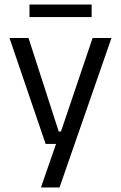

<svg xmlns="http://www.w3.org/2000/svg" viewBox="-20 -656 534 848"><path d="M285.7 -75.5 243.1 -56.9 389 -488.2H472.3L242.9 172H160.8L238.1 -50.8L273.7 -20.2H181.5L21.9 -488.2H106L239.2 -75.5ZM110.2 -580.5V-636.1H384.7V-580.5Z"/></svg>

Font: Anek Latin Medium
Style: Regular
Weight: 500
Designer: Yesha Goshar
Foundry: Ek Type
Version: Version 1.003